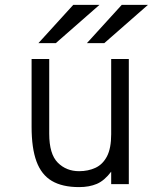

<svg xmlns="http://www.w3.org/2000/svg" viewBox="-20 -752 656 784"><path d="M303 12Q234.5 12 191.8 -13.2Q149 -38.5 129 -92.8Q109 -147 109 -234V-511H181V-206Q181 -123 215.8 -88Q250.5 -53 303 -53Q340 -53 369.8 -66.8Q399.5 -80.5 416.8 -113.5Q434 -146.5 434 -204V-511H506V0H434V-51Q406.5 -14.5 375.5 -1.2Q344.5 12 303 12ZM335 -576 477 -732H584L406 -576ZM137 -576 279 -732H386L208 -576Z"/></svg>

Font: Overpass Mono Light
Style: Regular
Weight: 300
Monospace: yes
Designer: Delve Withrington, Dave Bailey
Foundry: Delve Fonts LLC
Version: Version 4.000